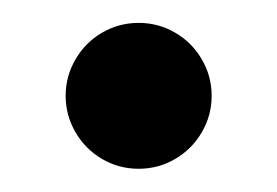

<svg xmlns="http://www.w3.org/2000/svg" viewBox="-20 -139 241 167"><path d="M37.1 -55.7Q37.1 -72.8 45.7 -87.4Q54.2 -102.1 68.8 -110.6Q83.5 -119.1 100.6 -119.1Q117.7 -119.1 132.3 -110.6Q147 -102.1 155.5 -87.4Q164.1 -72.8 164.1 -55.7Q164.1 -38.6 155.5 -23.9Q147 -9.3 132.3 -0.7Q117.7 7.8 100.6 7.8Q83.5 7.8 68.8 -0.7Q54.2 -9.3 45.7 -23.9Q37.1 -38.6 37.1 -55.7Z"/></svg>

Font: Reddit Sans A
Style: Regular
Weight: 400
Designer: Stephen Hutchings
Foundry: Reddit
Version: Version 1.013